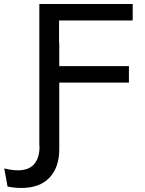

<svg xmlns="http://www.w3.org/2000/svg" viewBox="-20 -721 712 946"><path d="M173.8 0V-701.2H633.8V-620.1H271V-509.8H272V-395H615.2V-314H272V14.2Q272 103 224.1 154.1Q176.3 205.1 85 205.1Q51.8 205.1 17.1 198.2L1 108.9Q40.5 118.2 66.9 118.2Q122.6 118.2 148.7 87.2Q174.8 56.2 174.8 1V0Z"/></svg>

Font: LT Superior Med
Style: Regular
Weight: 500
Designer: Daniel Lyons
Foundry: LyonsType
Version: Version 1.000